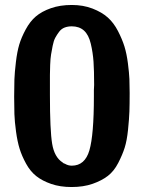

<svg xmlns="http://www.w3.org/2000/svg" viewBox="-20 -732 587 773"><path d="M269 -712Q315 -712 352.5 -697.5Q390 -683 414 -661.5Q438 -640 455 -607Q472 -574 481 -545Q490 -516 495 -477Q500 -438 501 -413.5Q502 -389 502 -358Q502 -312 501 -283Q500 -254 495.5 -210Q491 -166 482 -137.5Q473 -109 456 -76Q439 -43 414.5 -24Q390 -5 353 8Q316 21 268 21Q222 21 186 8.5Q150 -4 126 -23Q102 -42 85 -73Q68 -104 59 -133Q50 -162 44.5 -202.5Q39 -243 38 -272.5Q37 -302 37 -343Q37 -384 38 -412Q39 -440 44 -482Q49 -524 57.5 -552.5Q66 -581 83.5 -613.5Q101 -646 124.5 -666Q148 -686 185 -699Q222 -712 269 -712ZM181 -350Q181 -207 190 -153Q199 -99 232 -78Q237 -73 241 -73Q254 -65 269 -65Q322 -65 340 -127Q358 -189 358 -344V-370Q358 -373 358.5 -379.5Q359 -386 359 -390Q359 -448 356.5 -484Q354 -520 345.5 -556Q337 -592 318 -609Q299 -626 269 -626Q253 -626 240 -621Q227 -616 218 -604Q209 -592 202.5 -580Q196 -568 192 -547.5Q188 -527 185.5 -512Q183 -497 182 -471Q181 -445 181 -430.5Q181 -416 181 -389Z"/></svg>

Font: Coval
Style: Heavy
Weight: 900
Foundry: Context Ltd
Version: Version 001.000